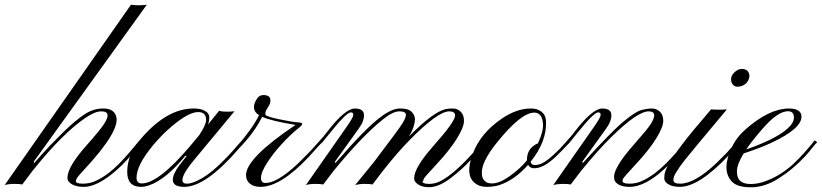

<svg xmlns="http://www.w3.org/2000/svg" viewBox="-151 -799 3519 822"><path d="M312 -56.6Q336.9 -75.7 359.4 -98.6Q381.8 -121.6 399.4 -142.1Q417 -162.6 429.7 -178.2Q441.9 -193.8 446.3 -198.2L457 -189.9Q452.1 -184.6 439.5 -168.5Q372.1 -85 312.5 -42Q252.9 1 208 1Q163.1 1 143.6 -21Q137.7 -27.8 137.7 -37.1Q137.7 -85 219.7 -176.8Q278.8 -243.7 294.4 -268.1Q309.6 -292 309.6 -304.7Q309.6 -322.3 282.7 -322.3Q255.9 -322.3 215.8 -294.9Q118.7 -230 -10.7 -68.8L-55.7 -9.3Q-68.8 -11.7 -90.8 -11.7Q-112.8 -11.7 -130.9 -6.8L409.7 -778.8Q442.4 -773.9 477.5 -778.8L-6.8 -106.4L-4.4 -101.1Q32.7 -144 64.5 -177.2L122.6 -235.8Q172.4 -284.2 210.9 -309.6Q249.5 -335 292 -334.5Q334.5 -334.5 345.7 -303.2Q367.7 -242.7 208.5 -71.8L189.5 -50.8Q173.8 -33.2 173.8 -22.9Q173.8 -12.7 204.1 -12.7Q234.4 -12.7 260.7 -25.4Q287.1 -38.1 312 -56.6Z M433.6 -38.1Q433.6 -13.7 455.6 -13.7Q526.9 -13.7 661.1 -171.4L702.1 -220.7Q731.4 -265.1 731.4 -285.2Q731.4 -319.3 697.3 -319.3Q650.9 -319.3 564 -240.2Q534.2 -212.9 502.4 -174.8Q433.6 -91.3 433.6 -38.1ZM637.7 1Q588.9 1 588.9 -29.3Q588.9 -54.2 617.2 -91.8L647.9 -130.9L643.1 -132.8Q561 -31.7 488.3 -5.9Q468.3 1 453.6 1Q393.6 1 393.6 -63Q393.6 -138.2 453.6 -206.5Q563.5 -334.5 678.2 -334.5Q710 -334.5 727.5 -323.7Q745.1 -313.5 745.1 -296.9Q745.1 -280.3 739.3 -265.6L787.1 -324.7Q800.3 -320.8 820.3 -320.8Q840.3 -320.8 853 -322.8L688.5 -124.5Q629.9 -56.2 629.9 -28.3Q629.9 -12.7 648.4 -12.7Q666.5 -12.7 690.9 -23.9Q736.3 -44.9 782.7 -88.9Q829.1 -132.8 861.8 -171.9L885.3 -198.2L895.5 -189.9L870.6 -161.6Q730 1 637.7 1Z M958 -305.7Q918.5 -331.1 950.2 -377.9Q959.5 -391.6 976.1 -392.1Q1006.8 -392.1 1006.8 -369.6Q1006.8 -358.4 1002.4 -350.6L993.7 -335.4Q984.9 -324.2 984.9 -309.6Q984.9 -300.8 1043.5 -288.6Q1102.1 -276.4 1122.6 -275.4Q1143.1 -274.4 1143.1 -268.6Q1142.6 -262.7 1127 -250.5Q1092.3 -222.7 1054.7 -181.6Q1017.1 -140.6 991.7 -100.6Q966.3 -60.5 966.3 -38.1Q965.8 -15.6 985.4 -15.6Q1035.6 -15.6 1123 -97.2L1165.5 -139.6Q1185.1 -159.7 1199.2 -175.8L1219.2 -198.2L1229 -189.9Q1219.7 -181.6 1204.1 -164.1L1168.9 -125Q1049.8 1 963.9 1Q935.5 1 918.9 -12.7Q902.3 -26.4 902.3 -49.3Q902.3 -122.1 1114.3 -264.2Q1010.7 -281.2 971.2 -298.8Q939 -232.4 872.1 -163.6Q856.4 -147.5 852.5 -146Q848.6 -144.5 848.1 -143.6Q847.2 -142.6 846.7 -146.5Q845.7 -151.9 848.6 -155.3Q928.7 -245.6 958 -305.7Z M1158.7 -6.8 1328.1 -249Q1359.9 -293.5 1361.3 -305.7Q1362.8 -317.9 1350.6 -317.9Q1332.5 -317.9 1260.7 -228.5L1229.5 -189.9Q1225.6 -188.5 1221.7 -192.4Q1217.8 -196.3 1219.2 -198.2Q1233.4 -212.9 1251 -236.3Q1326.2 -334 1368.2 -334.5Q1421.9 -334.5 1402.3 -279.3Q1398.4 -267.6 1385.3 -249L1282.7 -106.4L1285.2 -101.1Q1416.5 -252.9 1478 -297.4Q1526.4 -334.5 1561.5 -334.5Q1596.7 -335 1611.3 -320.3Q1626 -305.7 1625.5 -286.6Q1623.5 -252.4 1599.6 -214.4Q1704.1 -320.8 1757.8 -332Q1768.6 -334.5 1788.1 -334.5Q1807.6 -334.5 1821.8 -320.3Q1835.9 -306.2 1835.4 -280.3Q1835 -254.4 1804.7 -205.1Q1773.4 -155.3 1718.8 -96.7Q1664.1 -38.1 1662.6 -32.2Q1661.1 -26.4 1661.1 -23.9L1657.7 -23.4Q1657.7 -11.7 1685.5 -11.7Q1712.9 -11.7 1736.3 -24.4Q1792.5 -54.2 1871.6 -141.6L1902.8 -177.7Q1915.5 -193.4 1919.9 -198.2L1930.2 -189.9Q1925.8 -185.5 1912.1 -168.9Q1898.4 -152.3 1864.7 -114.7Q1831.1 -77.1 1779.3 -37.1Q1727.5 2.4 1686.5 2.4Q1645.5 2.4 1627.4 -20Q1622.1 -26.9 1622.1 -36.1Q1622.1 -81.5 1705.1 -174.8Q1797.4 -278.8 1797.4 -304.7Q1797.4 -322.3 1772.5 -322.3Q1723.6 -322.3 1603.5 -200.2Q1552.2 -148.4 1489.3 -68.8L1443.8 -9.3Q1432.6 -11.7 1410.2 -11.7Q1387.7 -11.7 1369.6 -6.8Q1441.9 -95.2 1449.2 -104.5Q1559.6 -249.5 1573.2 -272.9Q1586.9 -296.4 1586.9 -307.1Q1586.9 -322.3 1559.1 -322.3Q1531.2 -322.3 1488.8 -288.1Q1399.4 -216.8 1278.3 -68.8L1232.9 -9.3Q1221.7 -11.7 1198.2 -11.7Q1174.8 -11.7 1158.7 -6.8Z M1955.6 -13.7Q1987.3 -13.7 2031.2 -44.9Q2075.2 -76.2 2105 -112.3V-114.3Q2105 -155.8 2136.2 -176.8Q2144.5 -182.6 2151.9 -185.1Q2175.3 -234.9 2173.8 -266.6Q2170.9 -316.9 2136.7 -316.9Q2079.1 -316.9 1975.1 -187Q1908.2 -103 1912.1 -56.2Q1912.1 -29.3 1933.6 -17.6Q1941.4 -13.7 1955.6 -13.7ZM2136.2 -78.6Q2118.2 -78.6 2109.9 -93.3Q2051.8 -27.3 1984.4 -5.9Q1961.9 1 1931.2 1Q1900.4 1 1879.4 -17.6Q1839.8 -51.8 1873 -140.6Q1906.2 -229.5 1998.5 -292Q2061.5 -334.5 2121.6 -334.5Q2147.9 -335 2166.5 -321.3Q2185.1 -307.6 2186.5 -282.2Q2191.4 -194.3 2120.6 -106.4Q2123.5 -92.3 2139.2 -92.3Q2163.6 -92.3 2190.9 -112.8Q2217.8 -133.3 2248.5 -165L2267.1 -185.5Q2274.9 -194.8 2278.3 -198.2L2289.1 -189.9Q2282.7 -184.1 2272.9 -173.3Q2263.2 -162.6 2251 -150.4L2225.1 -125Q2174.8 -78.6 2136.2 -78.6Z M2217.8 -6.8 2387.2 -249Q2418.9 -293.5 2420.4 -305.7Q2421.9 -317.9 2409.7 -317.9Q2391.6 -317.9 2319.8 -228.5L2288.6 -189.9Q2284.7 -188.5 2280.8 -192.4Q2276.9 -196.3 2278.3 -198.2Q2292.5 -212.9 2310.1 -236.3Q2385.3 -334 2427.2 -334.5Q2481 -334.5 2461.4 -279.3Q2457.5 -267.6 2444.3 -249L2341.8 -106.4L2344.2 -101.1Q2467.3 -236.3 2518.1 -278.3Q2568.8 -320.3 2592.3 -327.1Q2616.7 -334 2638.7 -334.5Q2660.6 -334.5 2674.8 -320.3Q2689 -306.2 2688.5 -280.3Q2688 -254.4 2657.7 -205.1Q2626.5 -155.3 2571.8 -96.7Q2517.1 -38.1 2515.6 -32.2Q2514.2 -26.4 2514.2 -23.9Q2514.2 -12.7 2544.4 -12.7Q2574.7 -12.7 2600.1 -25.4Q2626.5 -38.1 2651.9 -56.6Q2677.2 -76.2 2699.7 -98.6Q2722.2 -121.1 2740.2 -141.6Q2758.3 -162.1 2770.5 -177.7Q2782.7 -193.4 2787.1 -198.2L2797.4 -189.9Q2792.5 -184.6 2779.8 -168.5Q2767.1 -152.3 2748.5 -131.3Q2629.9 1 2544.4 1Q2500.5 1 2483.4 -21Q2478 -27.8 2478 -44.4Q2478 -61 2497.6 -94.7Q2517.1 -128.4 2567.9 -186Q2619.1 -243.7 2634.8 -267.6Q2649.9 -292 2649.9 -304.7Q2649.9 -322.3 2626.5 -322.3Q2578.1 -322.3 2466.8 -212.9Q2410.6 -158.2 2337.9 -68.8L2292.5 -9.3Q2279.3 -11.7 2258.3 -11.7Q2237.3 -11.7 2217.8 -6.8Z M2760.7 -12.7Q2824.2 -12.7 2917.5 -102.1L2961.4 -146Q2981 -167 2993.7 -181.6Q3006.3 -196.3 3008.8 -198.7L3018.6 -189.9Q3014.2 -184.6 3000.5 -168.9Q2986.8 -153.3 2966.8 -131.8Q2841.3 1 2759.3 1Q2729 1 2710.9 -9.8Q2692.9 -20.5 2692.9 -35.2Q2692.9 -49.3 2695.8 -60.5Q2708.5 -108.4 2818.4 -242.2L2893.6 -331.1Q2899.4 -329.6 2917.5 -329.6H2940.4Q2953.1 -329.6 2960.9 -330.6Q2799.3 -137.7 2778.8 -111.3Q2758.3 -85 2745.6 -64Q2731.9 -43.9 2731.9 -28.3Q2731.9 -12.7 2760.7 -12.7ZM3006.3 -427.7Q2994.6 -427.7 2986.8 -436.5Q2979 -445.3 2979 -460.4Q2979 -476.1 2993.7 -489.7Q3008.3 -503.9 3024.9 -503.9Q3041.5 -503.9 3049.3 -495.1Q3057.1 -486.3 3057.6 -475.1Q3057.1 -464.4 3053.2 -456.1Q3049.3 -447.8 3042.5 -441.4Q3035.6 -435.5 3026.4 -431.6Q3017.6 -427.7 3006.3 -427.7Z M3248 -295.4Q3248 -322.8 3222.7 -322.8Q3177.7 -322.8 3110.4 -244.1Q3063.5 -189.5 3043.9 -159.2Q3191.4 -210.9 3233.9 -262.2Q3248 -279.3 3248 -295.4ZM3226.1 -334.5Q3277.8 -334.5 3280.3 -302.2Q3283.7 -250 3153.3 -188.5Q3105.5 -166 3032.7 -142.1Q3003.9 -94.7 3003.9 -65.4Q3003.9 -36.1 3019.5 -23.4Q3035.2 -10.7 3064.5 -11.2Q3093.8 -11.2 3127.9 -23.9Q3162.1 -36.6 3192.4 -56.2Q3222.7 -75.7 3247.1 -98.6Q3271.5 -121.6 3290 -142.6Q3308.6 -163.1 3321.3 -178.7Q3333 -194.3 3337.4 -198.2L3347.7 -189.9Q3340.8 -184.6 3328.1 -168Q3315.4 -151.4 3295.9 -129.9Q3243.7 -73.7 3183.1 -35.6Q3123 2.9 3064 2.9Q3004.9 2.9 2981.9 -22Q2936 -71.8 2982.4 -168.9Q3002.4 -211.9 3043 -247.1Q3142.6 -334 3226.1 -334.5Z"/></svg>

Font: PinyonScript
Style: Regular
Weight: 400
Designer: Nicole Fally
Foundry: Nicole Fally
Version: Version 1.005